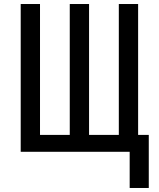

<svg xmlns="http://www.w3.org/2000/svg" viewBox="-20 -755 790 955"><path d="M625 180V0H83V-735H179V-84H327V-735H423V-84H571V-735H667V-84H720V180Z"/></svg>

Font: Iosevka Aile Medium
Style: Regular
Weight: 500
Designer: Belleve Invis
Foundry: Belleve Invis
Version: Version 27.3.5; ttfautohint (v1.8.4)